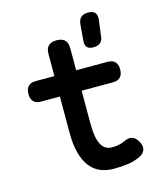

<svg xmlns="http://www.w3.org/2000/svg" viewBox="-119 -889 838 988"><g transform="rotate(-15 300.0 -395.5)"><path d="M476 -530Q502 -530 515 -516Q528 -502 528 -476Q528 -450 515 -435.5Q502 -421 476 -421H308V-244Q308 -169 327 -134Q346 -99 384 -99Q402 -99 418.5 -102Q435 -105 455 -114Q480 -126 498 -119Q516 -112 528 -90Q542 -66 536.5 -47Q531 -28 509 -16Q477 0 441.5 5Q406 10 365 10Q324 10 292 -4Q260 -18 238 -47Q216 -76 204 -120.5Q192 -165 192 -227V-421H90Q65 -421 52 -435Q39 -449 39 -475Q39 -501 52 -515.5Q65 -530 91 -530H192V-647Q192 -677 206.5 -691Q221 -705 250 -705Q279 -705 293.5 -691Q308 -677 308 -647V-530ZM425 -621Q402 -621 391.5 -632Q381 -643 383 -666L390 -751Q392 -776 405 -788.5Q418 -801 444 -801Q469 -801 480 -788.5Q491 -776 488 -751L477 -666Q475 -643 461.5 -632Q448 -621 425 -621Z"/></g></svg>

Font: Maple Mono NL SemiBold
Style: Regular
Weight: 600
Monospace: yes
Designer: subframe7536
Version: Version 7.000